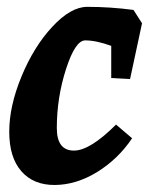

<svg xmlns="http://www.w3.org/2000/svg" viewBox="-20 -523 435 561"><path d="M235 -503Q302 -503 370 -494L395 -455L360 -292L305 -295V-389Q261 -405 229 -405Q200 -405 173 -321.5Q146 -238 146 -149Q146 -83 196 -83Q243 -83 319 -159L366 -119Q325 -58 264 -20.5Q203 17 140.5 17.5Q78 18 42.5 -22.5Q7 -63 7 -138Q7 -213 43 -300Q79 -387 133 -445Q187 -503 235 -503Z"/></svg>

Font: Andada
Style: Bold Italic
Weight: 700
Italic angle: -8.29999°
Designer: Carolina Giovagnoli
Foundry: Carolina Giovagnoli
Version: Version 1.003